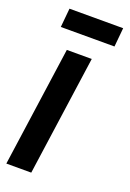

<svg xmlns="http://www.w3.org/2000/svg" viewBox="-140 -704 510 753"><g transform="rotate(20 114.5 -328.0)"><path d="M60 -500H164L93.5 0H-10.5ZM14.5 -655.5H238.5L231 -576.5H7Z"/></g></svg>

Font: Urbanist SemiBold
Style: Italic
Weight: 600
Italic angle: -8°
Designer: Corey Hu
Foundry: Corey Hu
Version: Version 1.321; ttfautohint (v1.8.4.7-5d5b)